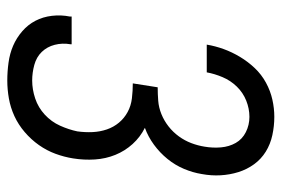

<svg xmlns="http://www.w3.org/2000/svg" viewBox="-146 -638 791 540"><g transform="rotate(90 250.0 -367.5)"><path d="M206 8Q181 8 155.5 4.5Q130 1 108 -8.5Q86 -18 67.5 -34Q49 -50 38 -71Q27 -92 24 -117.5Q21 -143 26 -168Q26 -170 26 -171Q26 -172 26 -173H104Q104 -172 104 -171.5Q104 -171 104 -170Q100 -147 105.5 -125.5Q111 -104 125.5 -89Q140 -74 162 -68Q184 -62 206 -62Q231 -62 256.5 -70.5Q282 -79 302 -97.5Q322 -116 333 -140.5Q344 -165 349 -189Q352 -211 351 -232Q350 -253 343.5 -272Q337 -291 324.5 -306Q312 -321 294.5 -330.5Q277 -340 256 -342.5Q235 -345 214 -345L225 -415Q244 -415 263 -416.5Q282 -418 300.5 -425.5Q319 -433 335 -445.5Q351 -458 363 -474.5Q375 -491 382 -509.5Q389 -528 392 -547Q396 -570 394 -593Q392 -616 381.5 -634.5Q371 -653 351 -663Q331 -673 308 -673Q285 -673 262.5 -664Q240 -655 223 -637.5Q206 -620 196.5 -597.5Q187 -575 183 -553H105Q109 -577 117.5 -600.5Q126 -624 139.5 -646.5Q153 -669 171 -688Q189 -707 212 -719.5Q235 -732 259.5 -737.5Q284 -743 308 -743Q334 -743 359.5 -737.5Q385 -732 406 -719Q427 -706 441.5 -686Q456 -666 463.5 -642Q471 -618 472.5 -592Q474 -566 469 -539Q465 -514 454.5 -489Q444 -464 426.5 -442.5Q409 -421 386.5 -404.5Q364 -388 339 -379Q365 -366 384.5 -344.5Q404 -323 415 -296Q426 -269 428 -238.5Q430 -208 425 -177Q421 -152 412 -127.5Q403 -103 387.5 -81Q372 -59 351 -41Q330 -23 306 -12Q282 -1 256.5 3.5Q231 8 206 8Z"/></g></svg>

Font: Iosevka SS04 Oblique
Style: Regular
Weight: 400
Italic angle: -9°
Monospace: yes
Designer: Belleve Invis
Foundry: Belleve Invis
Version: Version 19.0.0; ttfautohint (v1.8.4)